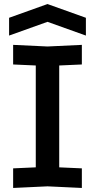

<svg xmlns="http://www.w3.org/2000/svg" viewBox="-20 -926 470 950"><path d="M45 4V-93L157 -98V-602L45 -607V-704L215 -696L385 -704V-607L273 -602V-98L385 -93V4L215 -4ZM25 -750V-838L215 -906L405 -838V-750L215 -818Z"/></svg>

Font: Tektur Medium
Style: Regular
Weight: 500
Designer: Adam Jagosz
Foundry: Adam Jagosz
Version: Version 1.005;gftools[0.9.30]